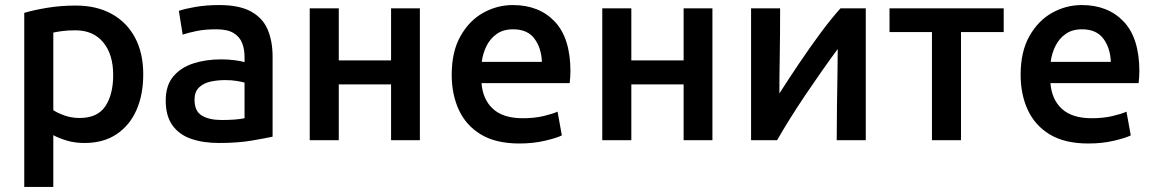

<svg xmlns="http://www.w3.org/2000/svg" viewBox="-20 -555 4580 760"><path d="M76 185V-504Q112 -515 166 -524Q220 -533 280 -533Q362 -533 422 -500Q482 -467 514.5 -406Q547 -345 547 -261Q547 -180 520 -119Q493 -58 441 -23.5Q389 11 315 11Q276 11 244.5 1.5Q213 -8 191 -20V185ZM295 -88Q366 -88 397 -134.5Q428 -181 428 -258Q428 -340 388.5 -387.5Q349 -435 279 -435Q248 -435 226 -432Q204 -429 191 -426V-119Q207 -108 235 -98Q263 -88 295 -88Z M847 11Q784 11 736.5 -5.5Q689 -22 662.5 -59Q636 -96 636 -157Q636 -217 666 -252.5Q696 -288 745.5 -304Q795 -320 855 -320Q884 -320 910 -316.5Q936 -313 948 -309V-330Q948 -360 938.5 -384.5Q929 -409 905 -424Q881 -439 836 -439Q790 -439 757 -432Q724 -425 703 -418L688 -512Q710 -520 753 -527.5Q796 -535 848 -535Q927 -535 973.5 -509.5Q1020 -484 1039.5 -438Q1059 -392 1059 -331V-14Q1032 -8 976.5 1.5Q921 11 847 11ZM857 -80Q915 -80 948 -87V-228Q938 -231 917.5 -234.5Q897 -238 871 -238Q841 -238 813.5 -232Q786 -226 768 -209Q750 -192 750 -160Q750 -115 779 -97.5Q808 -80 857 -80Z M1206 0V-522H1321V-316H1528V-522H1642V0H1528V-221H1321V0Z M2036 13Q1943 13 1884 -22.5Q1825 -58 1796.5 -119.5Q1768 -181 1768 -259Q1768 -351 1803 -412.5Q1838 -474 1893 -504.5Q1948 -535 2010 -535Q2114 -535 2176 -469.5Q2238 -404 2238 -272Q2238 -262 2237 -249Q2236 -236 2235 -226H1886Q1891 -161 1931.5 -124Q1972 -87 2049 -87Q2095 -87 2131 -95.5Q2167 -104 2187 -113L2204 -19Q2184 -9 2137.5 2Q2091 13 2036 13ZM1887 -310H2125Q2123 -365 2095.5 -402Q2068 -439 2011 -439Q1972 -439 1946 -420.5Q1920 -402 1905.5 -372.5Q1891 -343 1887 -310Z M2364 0V-522H2479V-316H2686V-522H2800V0H2686V-221H2479V0Z M2953 0V-522H3068Q3068 -420 3066.5 -332.5Q3065 -245 3065 -185Q3102 -243 3143.5 -304.5Q3185 -366 3227 -423Q3269 -480 3307 -522H3407V0H3292Q3292 -69 3293 -136.5Q3294 -204 3295 -262Q3296 -320 3296 -361Q3267 -322 3234 -275Q3201 -228 3168 -179Q3135 -130 3106 -83.5Q3077 -37 3056 0Z M3669 0V-428H3501V-522H3953V-428H3784V0Z M4288 13Q4195 13 4136 -22.5Q4077 -58 4048.5 -119.5Q4020 -181 4020 -259Q4020 -351 4055 -412.5Q4090 -474 4145 -504.5Q4200 -535 4262 -535Q4366 -535 4428 -469.5Q4490 -404 4490 -272Q4490 -262 4489 -249Q4488 -236 4487 -226H4138Q4143 -161 4183.5 -124Q4224 -87 4301 -87Q4347 -87 4383 -95.5Q4419 -104 4439 -113L4456 -19Q4436 -9 4389.5 2Q4343 13 4288 13ZM4139 -310H4377Q4375 -365 4347.5 -402Q4320 -439 4263 -439Q4224 -439 4198 -420.5Q4172 -402 4157.5 -372.5Q4143 -343 4139 -310Z"/></svg>

Font: Ubuntu Sans SemiBold
Style: Regular
Weight: 600
Designer: Dalton Maag Ltd
Foundry: Dalton Maag Ltd
Version: Version 1.006; ttfautohint (v1.8.4.7-5d5b)